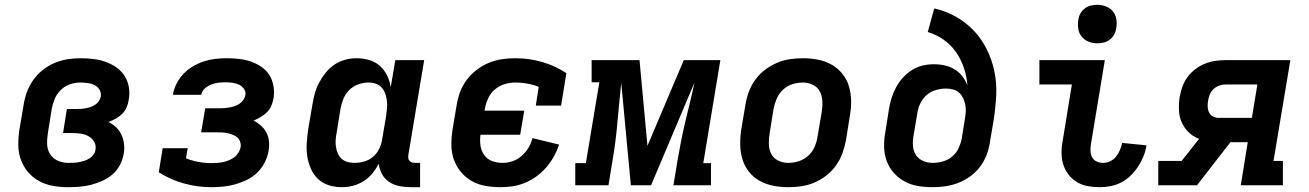

<svg xmlns="http://www.w3.org/2000/svg" viewBox="-20 -770 5440 798"><path d="M264 8Q231 8 200 2.5Q169 -3 142.5 -17.5Q116 -32 96.5 -55Q77 -78 66.5 -107Q56 -136 56 -168.5Q56 -201 61 -233L78 -333Q82 -360 91.5 -386.5Q101 -413 117.5 -436.5Q134 -460 157 -478.5Q180 -497 206 -508Q232 -519 259 -523.5Q286 -528 313 -528Q340 -528 366.5 -525Q393 -522 417.5 -513.5Q442 -505 463 -490.5Q484 -476 497.5 -455Q511 -434 515.5 -408Q520 -382 515 -355Q513 -340 506.5 -324.5Q500 -309 488 -297Q476 -285 461.5 -277Q447 -269 431 -263Q449 -254 463 -240.5Q477 -227 485 -209.5Q493 -192 495.5 -171.5Q498 -151 494 -130Q490 -107 478.5 -84.5Q467 -62 448 -45.5Q429 -29 405.5 -18.5Q382 -8 358.5 -2Q335 4 311 6Q287 8 264 8ZM264 -93Q275 -93 286 -93.5Q297 -94 308 -96Q319 -98 330 -101.5Q341 -105 351.5 -111.5Q362 -118 369 -128Q376 -138 377 -149Q380 -167 371 -181.5Q362 -196 347.5 -204Q333 -212 315.5 -214.5Q298 -217 280 -217H242L258 -317H296Q306 -317 316 -317.5Q326 -318 336.5 -320Q347 -322 357 -325.5Q367 -329 376 -335Q385 -341 391 -350Q397 -359 399 -369Q401 -385 393.5 -397.5Q386 -410 373 -416.5Q360 -423 344 -425Q328 -427 313 -427Q292 -427 270.5 -419.5Q249 -412 232.5 -396Q216 -380 207.5 -359Q199 -338 195 -317L179 -217Q175 -193 176 -170Q177 -147 188.5 -129Q200 -111 220.5 -102Q241 -93 264 -93Z M859 8Q799 8 743 -8Q687 -24 640 -54L656 -154H760L753 -112Q778 -102 805 -97Q832 -92 860 -92Q872 -92 884 -93Q896 -94 908 -96.5Q920 -99 932 -104Q944 -109 954 -116.5Q964 -124 971 -135.5Q978 -147 980 -158Q982 -170 978 -181Q974 -192 966 -199Q958 -206 947.5 -210Q937 -214 926 -216.5Q915 -219 903.5 -219.5Q892 -220 880 -220H816L833 -320H897Q907 -320 917 -321Q927 -322 937.5 -324Q948 -326 958 -330Q968 -334 977 -340Q986 -346 992 -355.5Q998 -365 1000 -375Q1002 -390 993.5 -401.5Q985 -413 972.5 -418.5Q960 -424 945.5 -426Q931 -428 916 -428Q901 -428 886.5 -426Q872 -424 857.5 -418.5Q843 -413 831 -402Q819 -391 817 -376H699V-379Q703 -402 715 -424.5Q727 -447 744.5 -465Q762 -483 784 -495.5Q806 -508 829.5 -515.5Q853 -523 876.5 -525.5Q900 -528 923 -528Q949 -528 974.5 -525Q1000 -522 1023 -514Q1046 -506 1066.5 -492Q1087 -478 1099.5 -458Q1112 -438 1116.5 -413Q1121 -388 1117 -362Q1114 -346 1108 -331Q1102 -316 1090 -304Q1078 -292 1063.5 -283.5Q1049 -275 1034 -269Q1051 -260 1065 -247.5Q1079 -235 1087.5 -218.5Q1096 -202 1098 -182Q1100 -162 1096 -142Q1092 -118 1080 -94.5Q1068 -71 1049 -52.5Q1030 -34 1006.5 -22.5Q983 -11 958 -4Q933 3 908.5 5.5Q884 8 859 8Z M1402 8Q1373 8 1347 0Q1321 -8 1302 -26Q1283 -44 1272 -69Q1261 -94 1257 -121Q1253 -148 1255 -176.5Q1257 -205 1261 -233L1278 -333Q1282 -356 1288 -379.5Q1294 -403 1305.5 -425Q1317 -447 1333 -467Q1349 -487 1369.5 -501Q1390 -515 1414 -521.5Q1438 -528 1461 -528Q1489 -528 1514.5 -520.5Q1540 -513 1558.5 -496.5Q1577 -480 1588.5 -457Q1600 -434 1604 -408L1623 -520H1743L1677 -125Q1676 -118 1677 -112Q1678 -106 1682 -101.5Q1686 -97 1692 -95Q1698 -93 1704 -93H1726V8H1687Q1663 8 1640 3.5Q1617 -1 1598 -13.5Q1579 -26 1568 -46Q1557 -66 1554 -89Q1543 -68 1527.5 -49Q1512 -30 1491 -17Q1470 -4 1447 2Q1424 8 1402 8ZM1453 -93Q1473 -93 1493 -98.5Q1513 -104 1529.5 -117.5Q1546 -131 1555.5 -150.5Q1565 -170 1568 -189L1585 -289Q1587 -305 1588.5 -321Q1590 -337 1588 -352Q1586 -367 1581 -381Q1576 -395 1566.5 -406Q1557 -417 1542.5 -422Q1528 -427 1512 -427Q1491 -427 1469.5 -419.5Q1448 -412 1431.5 -395.5Q1415 -379 1407 -358.5Q1399 -338 1395 -317L1379 -217Q1376 -202 1375 -187Q1374 -172 1376.5 -158Q1379 -144 1384.5 -131.5Q1390 -119 1400 -110Q1410 -101 1424 -97Q1438 -93 1453 -93Z M2060 8Q2028 8 1997 2.5Q1966 -3 1940 -18Q1914 -33 1895 -56Q1876 -79 1866 -108Q1856 -137 1856 -169Q1856 -201 1861 -233L1878 -333Q1882 -360 1892 -387Q1902 -414 1919.5 -437.5Q1937 -461 1961 -479.5Q1985 -498 2012 -509Q2039 -520 2066.5 -524Q2094 -528 2121 -528Q2180 -528 2234.5 -512Q2289 -496 2334 -466L2312 -331H2207L2219 -409Q2197 -418 2172 -422.5Q2147 -427 2121 -427Q2099 -427 2076.5 -420Q2054 -413 2036 -397.5Q2018 -382 2008.5 -360.5Q1999 -339 1995 -317L1994 -310H2159L2142 -210H1977Q1974 -187 1977 -165Q1980 -143 1992.5 -125.5Q2005 -108 2025.5 -100.5Q2046 -93 2069 -93Q2090 -93 2110.5 -100Q2131 -107 2148 -122Q2165 -137 2176.5 -156Q2188 -175 2193 -196L2304 -169Q2295 -143 2282 -119.5Q2269 -96 2251 -75Q2233 -54 2210.5 -37.5Q2188 -21 2163 -10.5Q2138 0 2112 4Q2086 8 2060 8Z M2509 0H2371V-92H2415L2471 -428H2439V-520H2638L2671 -164L2822 -520H2974L2903 -92H2935V0H2779L2796 -104Q2803 -144 2811 -184.5Q2819 -225 2828.5 -265Q2838 -305 2848 -345.5Q2858 -386 2866 -426L2686 0H2602L2562 -426Q2558 -386 2554 -345.5Q2550 -305 2546.5 -265Q2543 -225 2538 -184.5Q2533 -144 2526 -104Z M3256 8Q3224 8 3193.5 2Q3163 -4 3137 -18.5Q3111 -33 3092.5 -56.5Q3074 -80 3065.5 -109Q3057 -138 3056.5 -169.5Q3056 -201 3061 -233L3078 -333Q3082 -360 3091.5 -386.5Q3101 -413 3118 -437Q3135 -461 3158.5 -479Q3182 -497 3208.5 -508.5Q3235 -520 3262.5 -524Q3290 -528 3317 -528Q3349 -528 3379.5 -522Q3410 -516 3436 -501.5Q3462 -487 3481 -463.5Q3500 -440 3508.5 -411Q3517 -382 3517.5 -350.5Q3518 -319 3512 -287L3496 -187Q3491 -160 3481.5 -133.5Q3472 -107 3455 -83Q3438 -59 3415 -41Q3392 -23 3365.5 -11.5Q3339 0 3311 4Q3283 8 3256 8ZM3256 -93Q3278 -93 3300 -100Q3322 -107 3339.5 -123Q3357 -139 3366 -160.5Q3375 -182 3378 -203L3395 -303Q3399 -326 3398 -348.5Q3397 -371 3387.5 -389.5Q3378 -408 3358.5 -417.5Q3339 -427 3317 -427Q3295 -427 3273 -420Q3251 -413 3234 -397Q3217 -381 3208 -359.5Q3199 -338 3195 -317L3179 -217Q3175 -194 3175.5 -171.5Q3176 -149 3185.5 -130.5Q3195 -112 3214.5 -102.5Q3234 -93 3256 -93Z M3857 8Q3825 8 3795 3Q3765 -2 3739.5 -16Q3714 -30 3694.5 -52Q3675 -74 3665 -102Q3655 -130 3654.5 -161Q3654 -192 3660 -223L3675 -318Q3679 -341 3686 -363.5Q3693 -386 3704.5 -407.5Q3716 -429 3733 -447.5Q3750 -466 3770.5 -479Q3791 -492 3814.5 -497.5Q3838 -503 3861 -503Q3885 -503 3907 -498Q3929 -493 3948 -481.5Q3967 -470 3980 -452.5Q3993 -435 4001 -415Q3998 -453 3986 -488.5Q3974 -524 3953 -554Q3932 -584 3902 -605Q3872 -626 3836 -637L3863 -735Q3912 -724 3954 -700Q3996 -676 4028 -642Q4060 -608 4081.5 -564.5Q4103 -521 4113 -473Q4123 -425 4120.5 -374Q4118 -323 4110 -272L4094 -177Q4090 -151 4080 -125Q4070 -99 4053 -76.5Q4036 -54 4012.5 -37Q3989 -20 3963 -10Q3937 0 3910 4Q3883 8 3857 8ZM3857 -93Q3877 -93 3898.5 -99Q3920 -105 3937 -119Q3954 -133 3963.5 -153Q3973 -173 3977 -193L3990 -274Q3993 -290 3994 -305Q3995 -320 3992 -334.5Q3989 -349 3983 -362Q3977 -375 3966.5 -384.5Q3956 -394 3941.5 -398Q3927 -402 3912 -402Q3892 -402 3870.5 -396Q3849 -390 3832.5 -376Q3816 -362 3806 -342Q3796 -322 3793 -302L3777 -206Q3773 -185 3774.5 -163.5Q3776 -142 3787 -125.5Q3798 -109 3817 -101Q3836 -93 3857 -93Z M4551 8Q4525 8 4500.5 3.5Q4476 -1 4455.5 -13.5Q4435 -26 4420.5 -45Q4406 -64 4399 -87Q4392 -110 4392 -135.5Q4392 -161 4397 -186L4435 -419H4300V-520H4572L4514 -170Q4512 -156 4512.5 -141.5Q4513 -127 4519.5 -115.5Q4526 -104 4538.5 -98.5Q4551 -93 4565 -93Q4580 -93 4594.5 -100Q4609 -107 4619 -119.5Q4629 -132 4635 -147Q4641 -162 4644 -176L4745 -166Q4742 -144 4733 -121.5Q4724 -99 4711 -79Q4698 -59 4680.5 -41.5Q4663 -24 4641.5 -12.5Q4620 -1 4596.5 3.5Q4573 8 4551 8ZM4540 -590Q4521 -590 4504 -597Q4487 -604 4475.5 -618Q4464 -632 4461.5 -651Q4459 -670 4462 -689Q4464 -703 4471 -715Q4478 -727 4489.5 -735.5Q4501 -744 4514 -747Q4527 -750 4541 -750Q4560 -750 4577.5 -743Q4595 -736 4606 -722Q4617 -708 4620 -689Q4623 -670 4619 -651Q4617 -637 4610 -625Q4603 -613 4591.5 -604.5Q4580 -596 4567 -593Q4554 -590 4540 -590Z M4794 0V-101H4891L4964 -193Q4939 -202 4920.5 -220Q4902 -238 4891.5 -261.5Q4881 -285 4880 -312.5Q4879 -340 4883 -367Q4887 -389 4894.5 -410Q4902 -431 4915.5 -449.5Q4929 -468 4948 -482.5Q4967 -497 4988.5 -505.5Q5010 -514 5031.5 -517Q5053 -520 5074 -520H5343L5273 -101H5312V0H5137L5166 -179H5094L4955 0ZM5046 -280H5183L5206 -419H5074Q5061 -419 5048 -414.5Q5035 -410 5024 -400Q5013 -390 5008 -377Q5003 -364 5001 -351Q4999 -338 4999.5 -325.5Q5000 -313 5005.5 -302Q5011 -291 5022 -285.5Q5033 -280 5046 -280Z"/></svg>

Font: Iosevka HT Extended
Style: Bold Italic
Weight: 700
Width: 7
Italic angle: -9°
Monospace: yes
Designer: Belleve Invis
Foundry: Belleve Invis
Version: Version 32.3.0; ttfautohint (v1.8.4)